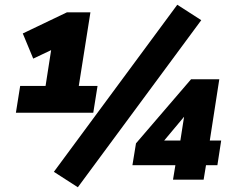

<svg xmlns="http://www.w3.org/2000/svg" viewBox="-20 -757 974 809"><path d="M47 -282 65 -395H172L202 -588L278 -585L120 -510L76 -616L262 -705H361L312 -395H391L373 -282ZM308 32 207 -33 727 -737 828 -672ZM709 0 719 -61H538L553 -153L785 -423H904L864 -165H912L896 -61H848L838 0ZM740 -165 760 -293H779L661 -152L657 -165Z"/></svg>

Font: Nunito Sans 12pt Black
Style: Italic
Weight: 900
Italic angle: -9°
Designer: Vernon Adams
Foundry: Vernon Adams
Version: Version 3.101;gftools[0.9.27]